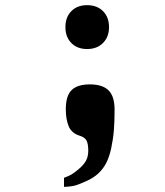

<svg xmlns="http://www.w3.org/2000/svg" viewBox="-20 -574 640 744"><path d="M284 82Q303.5 66 312.8 49.5Q322 33 322 10Q322 -17 315.2 -29.5Q308.5 -42 289 -48Q258 -57.5 246.5 -84Q235 -110.5 235 -151Q235 -202.5 257.5 -224.8Q280 -247 328 -247Q377 -247 400.5 -224Q424 -201 424 -149Q424 -103 421.2 -69Q418.5 -35 411 0Q404 33 392 56.8Q380 80.5 360 99Q342.5 115 316.2 127Q290 139 274 144Q267 146.5 253 148.2Q239 150 228 150V115Q247 108 257.5 101.8Q268 95.5 284 82ZM233.5 -469Q233.5 -507.5 256.5 -530.8Q279.5 -554 317.5 -554Q356 -554 379.2 -530.8Q402.5 -507.5 402.5 -469Q402.5 -431 379.2 -407.5Q356 -384 317.5 -384Q279.5 -384 256.5 -407.2Q233.5 -430.5 233.5 -469Z"/></svg>

Font: JuliaMono Light
Style: Regular
Weight: 300
Monospace: yes
Designer: cormullion
Foundry: corm
Version: Version 0.054; ttfautohint (v1.8.4)